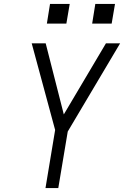

<svg xmlns="http://www.w3.org/2000/svg" viewBox="-20 -955 640 975"><path d="M211 0 260 -295 141 -735H212L304 -374L518 -735H590L324 -287L276 0ZM547 -835H448L464 -935H564ZM317 -835H218L234 -935H334Z"/></svg>

Font: Iosevka SS04 Light Extended
Style: Italic
Weight: 300
Width: 7
Italic angle: -9°
Monospace: yes
Designer: Belleve Invis
Foundry: Belleve Invis
Version: Version 19.0.0; ttfautohint (v1.8.4)